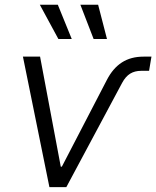

<svg xmlns="http://www.w3.org/2000/svg" viewBox="-20 -773 645 793"><path d="M184.1 0 74.7 -539.1H145.5L231 -84.5H235.4L421.4 -442.9Q446.3 -491.2 483.4 -515.1Q520.5 -539.1 572.8 -539.1H605.5L595.7 -480.5H563Q536.6 -480.5 517.6 -468.8Q498.5 -457 484.4 -430.7L253.9 0ZM366.7 -611.8 312 -753.4H385.3L421.9 -611.8ZM221.2 -611.8 144.5 -753.4H218.8L276.4 -611.8Z"/></svg>

Font: Inter 18pt Light
Style: Italic
Weight: 300
Italic angle: -9.3988°
Designer: Rasmus Andersson
Foundry: rsms
Version: Version 4.001;git-66647c0bb